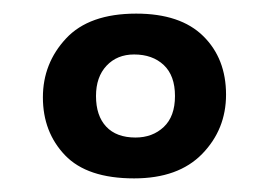

<svg xmlns="http://www.w3.org/2000/svg" viewBox="-20 -808 395 282"><path d="M177 -546Q108 -546 75.5 -580Q43 -614 43 -665Q43 -715 77 -751.5Q111 -788 180 -788Q245 -788 278.5 -755Q312 -722 312 -669Q312 -618 277 -582Q242 -546 177 -546ZM179 -606Q204 -606 220.5 -621.5Q237 -637 237 -667Q237 -697 220.5 -712.5Q204 -728 177 -728Q152 -728 136.5 -711.5Q121 -695 121 -667Q121 -638 136 -622Q151 -606 179 -606Z"/></svg>

Font: Literata 12pt SemiBold
Style: Regular
Weight: 600
Designer: Latin by Veronika Burian and Jose Scaglione. Greek by Irene Vlachou. Cyrillic by Vera Evstafieva.
Foundry: TypeTogether
Version: Version 3.002